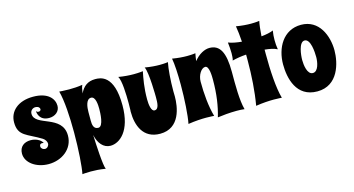

<svg xmlns="http://www.w3.org/2000/svg" viewBox="-93 -1098 3103 1685"><g transform="rotate(-15 1458.5 -256.0)"><path d="M425 -444C425 -505 376 -576 237 -576C100 -576 19 -501 19 -401C19 -274 103 -273 226 -197C247 -184 259 -162 259 -145C259 -126 243 -106 222 -106C204 -106 186 -120 186 -138C186 -155 195 -162 209 -162C214 -162 219 -161 224 -160C206 -194 161 -213 118 -213C60 -213 15 -182 15 -118C15 -33 109 31 219 31C340 31 446 -47 446 -168C446 -359 186 -318 186 -434C186 -466 212 -482 232 -482C263 -482 273 -465 273 -454C273 -446 267 -436 252 -436C247 -436 236 -437 230 -448C230 -431 239 -359 328 -359C381 -359 425 -392 425 -444Z M472 -560C496 -472 505 -324 505 -180C505 -23 494 128 481 193C481 193 510 189 557 189C593 189 639 191 691 200C674 165 664 -25 661 -115C677 -38 721 16 785 16C867 16 977 -66 977 -300C977 -580 850 -584 804 -584C736 -584 693 -550 666 -491C670 -524 675 -550 683 -565C642 -558 598 -556 562 -556C510 -556 472 -560 472 -560ZM673 -320C673 -361 680 -436 727 -436C769 -436 772 -358 772 -323C772 -287 769 -164 722 -164C678 -164 673 -206 673 -241C673 -246 673 -252 673 -320Z M1460 -563C1460 -563 1431 -558 1384 -558C1349 -558 1303 -561 1251 -570C1278 -519 1279 -294 1279 -294C1279 -242 1278 -184 1238 -184C1207 -184 1199 -247 1199 -295C1199 -400 1214 -479 1227 -543C1227 -543 1194 -538 1143 -538C1105 -538 1057 -541 1005 -550C1030 -515 1034 -383 1034 -305C1034 -205 1032 -255 1032 -226C1032 -104 1077 27 1233 27C1415 27 1441 -161 1441 -257C1441 -272 1440 -288 1440 -304C1440 -402 1448 -505 1460 -563Z M2003 10C1979 -77 1980 -214 1980 -336C1980 -514 1937 -589 1843 -589C1800 -589 1745 -562 1702 -507C1705 -533 1709 -556 1713 -576C1713 -576 1684 -571 1637 -571C1601 -571 1555 -574 1503 -583C1513 -532 1518 -440 1518 -342C1518 -210 1509 -65 1494 8C1558 -2 1615 -5 1657 -5C1702 -5 1730 -2 1730 -2C1703 -96 1693 -214 1693 -322C1693 -382 1729 -438 1765 -438C1802 -438 1802 -340 1802 -311C1802 -180 1786 -75 1758 19C1799 13 1870 6 1932 6C1958 6 1983 7 2003 10Z M2421 -593C2395 -581 2354 -573 2312 -569C2316 -626 2321 -674 2328 -705C2328 -705 2299 -700 2252 -700C2216 -700 2170 -703 2118 -712C2125 -673 2130 -624 2134 -568C2090 -572 2044 -580 2013 -593C2017 -560 2020 -527 2020 -494C2020 -479 2019 -444 2013 -429C2051 -439 2096 -446 2140 -449C2140 -430 2140 -411 2140 -391C2140 -261 2131 -118 2109 8C2173 -2 2230 -5 2272 -5C2317 -5 2345 -2 2345 -2C2317 -100 2308 -260 2308 -407C2308 -421 2308 -435 2308 -449C2349 -445 2390 -438 2421 -422C2416 -450 2414 -479 2414 -507C2414 -536 2416 -564 2421 -593Z M2899 -285C2899 -417 2836 -577 2672 -577C2509 -577 2431 -429 2431 -282C2431 -157 2470 25 2662 25C2853 25 2899 -172 2899 -285ZM2729 -269C2729 -224 2715 -141 2665 -141C2613 -141 2603 -232 2603 -275C2603 -320 2615 -436 2667 -436C2722 -436 2729 -315 2729 -269Z"/></g></svg>

Font: Spicy Rice
Style: Regular
Weight: 400
Designer: Astigmatic (AOETI)
Foundry: Astigmatic (AOETI)
Version: Version 1.000